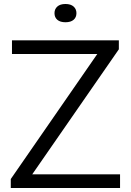

<svg xmlns="http://www.w3.org/2000/svg" viewBox="-20 -942 656 962"><path d="M34 0V-45L467.5 -671.5H40V-740H575.5V-695L141.5 -68.5H581.5V0ZM308 -830.5Q281.5 -830.5 267.2 -842.8Q253 -855 253 -876Q253 -896.5 267.2 -909.2Q281.5 -922 308 -922Q334.5 -922 348.8 -909.2Q363 -896.5 363 -876Q363 -855 348.8 -842.8Q334.5 -830.5 308 -830.5Z"/></svg>

Font: Encode Sans Semi Expanded
Style: Regular
Weight: 400
Width: 6
Designer: Multiple Designers
Foundry: Impallari Type
Version: Version 3.000; ttfautohint (v1.8.3) -l 8 -r 50 -G 200 -x 14 